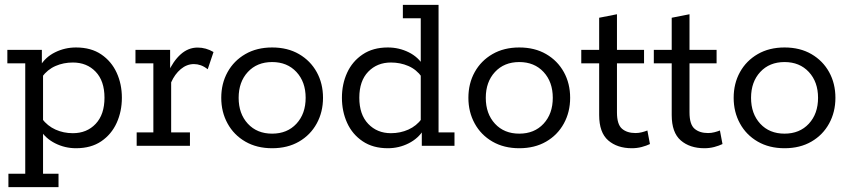

<svg xmlns="http://www.w3.org/2000/svg" viewBox="-20 -603 3514 794"><path d="M10.4 -396.7H153.1V-332L145.2 -328.9Q167.5 -366.9 208 -386.8Q248.4 -406.7 294.3 -406.7Q356.7 -406.7 398.9 -377.9Q441 -349.2 462.5 -302.2Q484 -255.3 484 -198.8Q484 -142.3 462.5 -94.9Q441 -47.5 398.9 -18.8Q356.7 10 294.3 10Q248.4 10 208 -10.4Q167.5 -30.8 145.2 -67.8L158 -64.7V115.4H222V171H14.8V115.4H84.4V-341H10.4ZM281.3 -52.2Q339.2 -52.2 375.6 -90.8Q412.1 -129.4 412.1 -198.8Q412.1 -268.3 375.6 -306.4Q339.2 -344.5 281.3 -344.5Q242.7 -344.5 209.6 -330.1Q176.4 -315.7 153.4 -284.4L158 -314.6V-79.6L153.4 -112.3Q176.4 -82 209.6 -67.1Q242.7 -52.2 281.3 -52.2Z M545.2 0V-55.6H614.2V-341H540.2V-396.7H683.5V-294.1L673.5 -300.2Q696.2 -350.8 727.5 -378.6Q758.7 -406.3 797.3 -406.3Q831.7 -406.3 863 -387.9L839 -316.6Q824.2 -328.2 810.2 -333.1Q796.2 -338 782 -338Q752.5 -338 727.5 -317.1Q702.6 -296.1 687.8 -262.4V-55.6H765.5V0Z M1105.4 10Q1042 10 994.6 -17.4Q947.1 -44.8 921.1 -92.3Q895 -139.7 895 -198.4Q895 -257.8 921.1 -304.8Q947.1 -351.8 994.6 -379.3Q1042 -406.7 1105.4 -406.7Q1169.3 -406.7 1216.5 -379.3Q1263.8 -351.8 1289.8 -304.8Q1315.8 -257.8 1315.8 -198.4Q1315.8 -139.7 1289.8 -92.3Q1263.8 -44.8 1216.5 -17.4Q1169.3 10 1105.4 10ZM1105.4 -50.3Q1167.8 -50.3 1205.9 -91.4Q1244 -132.6 1244 -198.4Q1244 -264.3 1205.9 -305.3Q1167.8 -346.4 1105.4 -346.4Q1042.9 -346.4 1004.9 -305.3Q966.9 -264.3 966.9 -198.4Q966.9 -132.6 1004.9 -91.4Q1042.9 -50.3 1105.4 -50.3Z M1583.7 10Q1522.3 10 1479.7 -18.8Q1437 -47.5 1415.5 -94.9Q1394 -142.3 1394 -198.8Q1394 -255.3 1415.5 -302.2Q1437 -349.2 1479.7 -377.9Q1522.3 -406.7 1583.7 -406.7Q1630 -406.7 1670.2 -386.8Q1710.5 -366.9 1732.8 -328.9L1720 -332V-527.4H1646V-583H1793.6V-55.6H1859.5V0H1724.3V-68.3L1732.8 -67.8Q1710.5 -30.8 1670.2 -10.4Q1630 10 1583.7 10ZM1596.7 -52.2Q1635.3 -52.2 1668.7 -67.1Q1702.2 -82 1724.6 -112.3L1720 -79.6V-314.6L1724.6 -284.4Q1702.2 -315.7 1668.7 -330.1Q1635.3 -344.5 1596.7 -344.5Q1539.5 -344.5 1502.7 -306.4Q1465.9 -268.3 1465.9 -198.8Q1465.9 -129.4 1502.7 -90.8Q1539.5 -52.2 1596.7 -52.2Z M2127.4 10Q2064 10 2016.6 -17.4Q1969.1 -44.8 1943.1 -92.3Q1917 -139.7 1917 -198.4Q1917 -257.8 1943.1 -304.8Q1969.1 -351.8 2016.6 -379.3Q2064 -406.7 2127.4 -406.7Q2191.3 -406.7 2238.5 -379.3Q2285.8 -351.8 2311.8 -304.8Q2337.8 -257.8 2337.8 -198.4Q2337.8 -139.7 2311.8 -92.3Q2285.8 -44.8 2238.5 -17.4Q2191.3 10 2127.4 10ZM2127.4 -50.3Q2189.8 -50.3 2227.9 -91.4Q2266 -132.6 2266 -198.4Q2266 -264.3 2227.9 -305.3Q2189.8 -346.4 2127.4 -346.4Q2064.9 -346.4 2026.9 -305.3Q1988.9 -264.3 1988.9 -198.4Q1988.9 -132.6 2026.9 -91.4Q2064.9 -50.3 2127.4 -50.3Z M2593.1 10Q2532.6 10 2495.2 -22.4Q2457.8 -54.8 2457.8 -127.2V-341H2383.8V-396.7H2457.8V-529.6L2531.4 -544.1V-396.7H2643.4V-341H2531.4V-138.1Q2531.4 -88.6 2552.2 -70.7Q2572.9 -52.8 2608.2 -52.8Q2621.5 -52.8 2634.4 -56.1Q2647.2 -59.4 2657.2 -63.4L2667.8 -7.3Q2653.3 -0.3 2633.7 4.9Q2614.1 10 2593.1 10Z M2893.1 10Q2832.6 10 2795.2 -22.4Q2757.8 -54.8 2757.8 -127.2V-341H2683.8V-396.7H2757.8V-529.6L2831.4 -544.1V-396.7H2943.4V-341H2831.4V-138.1Q2831.4 -88.6 2852.2 -70.7Q2872.9 -52.8 2908.2 -52.8Q2921.5 -52.8 2934.4 -56.1Q2947.2 -59.4 2957.2 -63.4L2967.8 -7.3Q2953.3 -0.3 2933.7 4.9Q2914.1 10 2893.1 10Z M3224.4 10Q3161 10 3113.6 -17.4Q3066.1 -44.8 3040.1 -92.3Q3014 -139.7 3014 -198.4Q3014 -257.8 3040.1 -304.8Q3066.1 -351.8 3113.6 -379.3Q3161 -406.7 3224.4 -406.7Q3288.3 -406.7 3335.5 -379.3Q3382.8 -351.8 3408.8 -304.8Q3434.8 -257.8 3434.8 -198.4Q3434.8 -139.7 3408.8 -92.3Q3382.8 -44.8 3335.5 -17.4Q3288.3 10 3224.4 10ZM3224.4 -50.3Q3286.8 -50.3 3324.9 -91.4Q3363 -132.6 3363 -198.4Q3363 -264.3 3324.9 -305.3Q3286.8 -346.4 3224.4 -346.4Q3161.9 -346.4 3123.9 -305.3Q3085.9 -264.3 3085.9 -198.4Q3085.9 -132.6 3123.9 -91.4Q3161.9 -50.3 3224.4 -50.3Z"/></svg>

Font: Rokkitt SemiBold
Style: Regular
Weight: 600
Designer: Vernon Adams
Foundry: Vernon Adams
Version: Version 3.103